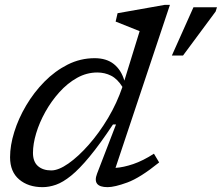

<svg xmlns="http://www.w3.org/2000/svg" viewBox="-20 -762 915 792"><path d="M636.5 -92Q558 -28.5 505.2 -9.2Q452.5 10 424 10Q359 10 380.5 -46L458.5 -248.5H446Q391.5 -166.5 349.2 -115.5Q307 -64.5 273.2 -37.2Q239.5 -10 211 0Q182.5 10 155.5 10Q96.5 10 59 -21.8Q21.5 -53.5 21.5 -113.5Q21.5 -162 38.8 -217.5Q56 -273 87.8 -326.8Q119.5 -380.5 163 -424.8Q206.5 -469 259 -495.5Q311.5 -522 370.5 -522Q419 -522 449.5 -497.8Q480 -473.5 493 -429.5L556 -633.5L457 -673L465 -707.5L660 -742H681L456.5 -69.5Q489 -71.5 529.5 -85.2Q570 -99 615 -128ZM116 -131.5Q116 -95 136.5 -77Q157 -59 191.5 -59Q221.5 -59 262.2 -87.5Q303 -116 346 -164.8Q389 -213.5 425.8 -275.2Q462.5 -337 485 -403.5Q464.5 -436.5 438.2 -449.8Q412 -463 381.5 -463Q337.5 -463 297.8 -440.8Q258 -418.5 224.8 -381.5Q191.5 -344.5 167 -300.5Q142.5 -256.5 129.2 -212.2Q116 -168 116 -131.5ZM689 -533 778 -732H875L869.5 -714.5L735 -533Z"/></svg>

Font: Newsreader Caption
Style: Italic
Weight: 400
Italic angle: -17°
Designer: Hugues Gentile
Foundry: Production Type
Version: Version 1.001